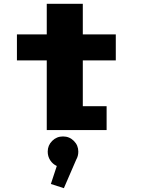

<svg xmlns="http://www.w3.org/2000/svg" viewBox="-20 -680 750 1004"><path d="M68.5 -364V-500H224.5V-660H413V-500H585.5V-364H413V-124.5H537.5V0H224.5V-364ZM389.5 113Q389.5 136 378.5 155L314 304L246 282L277 188Q255.5 178 242.5 158Q229.5 138 229.5 113Q229.5 80 252.8 56.8Q276 33.5 309.5 33.5Q343 33.5 366.2 56.8Q389.5 80 389.5 113Z"/></svg>

Font: League Mono ExtraBold
Style: Regular
Weight: 800
Width: 6
Designer: Tyler Finck
Foundry: The League of Moveable Type / Tyler Finck
Version: Version 2.210